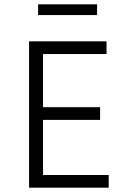

<svg xmlns="http://www.w3.org/2000/svg" viewBox="-20 -872 568 892"><path d="M485 -59V0H115V-680H475V-621H180V-374H445V-315H180V-59ZM431 -852V-802H157V-852Z"/></svg>

Font: Inria Sans Light
Style: Regular
Weight: 300
Designer: Black Foundry Team
Foundry: Black Foundry
Version: Version 1.2; ttfautohint (v1.8.3)